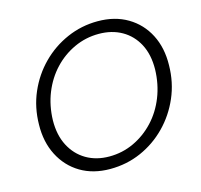

<svg xmlns="http://www.w3.org/2000/svg" viewBox="-105 -826 998 952"><g transform="rotate(-15 394.0 -350.0)"><path d="M347 12Q260 12 195.5 -26.5Q131 -65 95.5 -134Q60 -203 62 -292Q63 -380 96 -456Q129 -532 186 -589.5Q243 -647 317.5 -679.5Q392 -712 475 -712Q563 -712 628 -673.5Q693 -635 728 -567Q763 -499 761 -410Q760 -322 727 -245.5Q694 -169 637 -111Q580 -53 506 -20.5Q432 12 347 12ZM359 -49Q426 -49 485 -76.5Q544 -104 589.5 -152.5Q635 -201 661 -266.5Q687 -332 689 -408Q690 -484 661.5 -538Q633 -592 582 -621Q531 -650 464 -650Q397 -650 337.5 -622.5Q278 -595 233 -547Q188 -499 162 -434.5Q136 -370 134 -294Q133 -219 161.5 -164Q190 -109 241 -79Q292 -49 359 -49Z"/></g></svg>

Font: DM Sans 20pt Light
Style: Italic
Weight: 300
Italic angle: -10°
Version: Version 4.004;gftools[0.9.30]